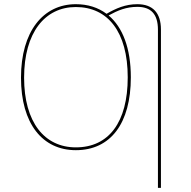

<svg xmlns="http://www.w3.org/2000/svg" viewBox="-20 -711 918 921"><path d="M639 -690.9C581.3 -690.9 536.7 -671.1 491.1 -644.8C450.6 -675.2 400.8 -690.9 343.8 -690.9C187.1 -690.9 80.7 -560.4 80.7 -338.4C80.7 -116.9 184.4 9.4 343.8 9.4C510.4 9.4 607.6 -119.1 607.6 -340C607.6 -479.4 568.5 -580.1 501 -636.9C544.6 -661 585.3 -678.1 639 -678.1C702.8 -678.1 737.6 -644.7 737.6 -568.6V190.1H752V-569C752 -650 712 -690.9 639 -690.9ZM592.7 -340C592.7 -125 502.1 -4.1 343.8 -4.1C193.6 -4.1 95.6 -124.4 95.6 -338.4C95.6 -554.6 195.4 -677.3 343.8 -677.3C496.6 -677.3 592.7 -558.9 592.7 -340Z"/></svg>

Font: Fira Sans Hair
Style: Regular
Weight: 100
Designer: bBox Type GmbH & Carrois Corporate GbR & Edenspiekermann AG
Foundry: bBox Type GmbH & Carrois Corporate GbR & Edenspiekermann AG
Version: Version 4.300;PS 004.300;hotconv 1.0.88;makeotf.lib2.5.64775